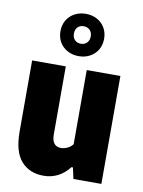

<svg xmlns="http://www.w3.org/2000/svg" viewBox="-92 -888 716 961"><g transform="rotate(10 266.5 -407.5)"><path d="M41 -187.5V-548.5H212V-203Q212 -142 259 -142Q274.5 -142 291.2 -149.8Q308 -157.5 318.5 -171.5V-548.5H489.5V0H347.5L335 -56.5H327.5Q276 10 196 10Q125.5 10 83.2 -37.2Q41 -84.5 41 -187.5ZM155 -717.5Q155 -748.5 169.2 -773Q183.5 -797.5 209 -811.2Q234.5 -825 266 -825Q298 -825 323.2 -811.2Q348.5 -797.5 362.8 -773Q377 -748.5 377 -717.5Q377 -686.5 362.8 -662Q348.5 -637.5 323.2 -623.8Q298 -610 266 -610Q234.5 -610 209 -623.8Q183.5 -637.5 169.2 -662Q155 -686.5 155 -717.5ZM309 -717.5Q309 -738 297 -750Q285 -762 266 -762Q247 -762 235.2 -750Q223.5 -738 223.5 -717.5Q223.5 -697.5 235.2 -685.2Q247 -673 266 -673Q285 -673 297 -685.2Q309 -697.5 309 -717.5Z"/></g></svg>

Font: Encode Sans Condensed ExtraBold
Style: Regular
Weight: 800
Width: 3
Designer: Multiple Designers
Foundry: Impallari Type
Version: Version 2.000